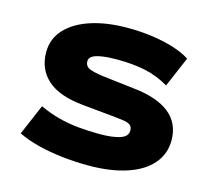

<svg xmlns="http://www.w3.org/2000/svg" viewBox="-104 -840 1071 975"><g transform="rotate(15 431.5 -352.5)"><path d="M437 11Q368 11 298.5 3Q229 -5 169 -20.5Q109 -36 65 -58L134 -219Q183 -196 233.5 -182.5Q284 -169 338.5 -163.5Q393 -158 452 -158Q520 -158 559.5 -171Q599 -184 599 -215Q599 -235 587 -244Q575 -253 554.5 -256Q534 -259 506 -262L332 -279Q206 -291 144.5 -346Q83 -401 83 -490Q83 -561 130 -611.5Q177 -662 260 -689Q343 -716 453 -716Q519 -716 580.5 -707.5Q642 -699 694 -683Q746 -667 783 -643L715 -484Q656 -519 590.5 -533Q525 -547 441 -547Q396 -547 363 -542Q330 -537 313.5 -527Q297 -517 297 -500Q297 -472 323.5 -462Q350 -452 398 -446L560 -427Q685 -414 749.5 -362.5Q814 -311 814 -221Q814 -150 769 -97.5Q724 -45 639 -17Q554 11 437 11Z"/></g></svg>

Font: Nunito Sans 7pt Expanded Black
Style: Regular
Weight: 900
Width: 7
Designer: Vernon Adams
Foundry: Vernon Adams
Version: Version 3.101;gftools[0.9.27]